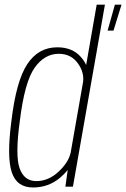

<svg xmlns="http://www.w3.org/2000/svg" viewBox="-20 -805 544 828"><path d="M262 0 272 -72Q258.5 -55 238.5 -38Q188.5 3.5 122.5 3.5Q52 3.5 30.5 -62.8Q9 -129 29 -281.5Q49.5 -455.5 97.5 -528.2Q145.5 -601 227 -601Q292.5 -601 329 -559Q344 -542 351.5 -524.5L397 -785H432.5L294.5 0ZM284.5 -145.5 338.5 -453Q343 -494 316 -531.5Q286.5 -573 233.5 -573Q171.5 -573 128.8 -512Q86 -451 65.5 -283.5Q45 -135 64.5 -79.5Q84 -24 136.5 -24Q189.5 -24 233.5 -65.5Q274.5 -104 284.5 -145.5ZM444 -673 475.5 -785H504L469.5 -673Z"/></svg>

Font: Anybody ExtraLight
Style: Italic
Weight: 200
Italic angle: -10°
Designer: Tyler Finck
Foundry: Etcetera Type Company
Version: Version 1.010; ttfautohint (v1.8.3) -l 8 -r 50 -G 200 -x 14 